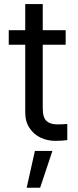

<svg xmlns="http://www.w3.org/2000/svg" viewBox="-20 -677 380 932"><path d="M298.8 -460H187.5V-152.3Q187.5 -105.5 206.1 -89.4Q224.6 -73.2 256.8 -73.2Q281.2 -73.2 306.6 -75.2V2.9Q281.2 6.8 248 6.8Q210.9 6.8 177.7 -8.5Q144.5 -23.9 123.5 -55.2Q102.5 -86.4 102.5 -130.9V-460H22.5V-530.3H102.5V-657.2H187.5V-530.3H298.8ZM149.4 55.7H234.4L174.8 234.4H109.4Z"/></svg>

Font: Pretendard
Style: Regular
Weight: 400
Designer: Base glyphs from Inter by Rasmus Andersson; Hangeul glyphs from Noto Sans CJK(Source Han Sans) by Jang Soo-young and Kan
Foundry: Kil Hyung-jin
Version: Version 1.309